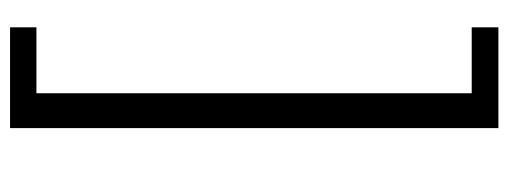

<svg xmlns="http://www.w3.org/2000/svg" viewBox="-332 -500 1001 378"><g transform="rotate(90 169.0 -311.5)"><path d="M34.3 169.7V117.8H164.1V-739.2H34.3V-791.7H232.7V169.7Z"/></g></svg>

Font: Noto Sans KR Thin
Style: Regular
Weight: 100
Designer: Ryoko NISHIZUKA 西塚涼子 (kana, bopomofo & ideographs); Paul D. Hunt (Latin, Greek & Cyrillic); Sandoll Communications 산돌커뮤니
Foundry: Adobe
Version: Version 2.004-H2;hotconv 1.0.118;makeotfexe 2.5.65603